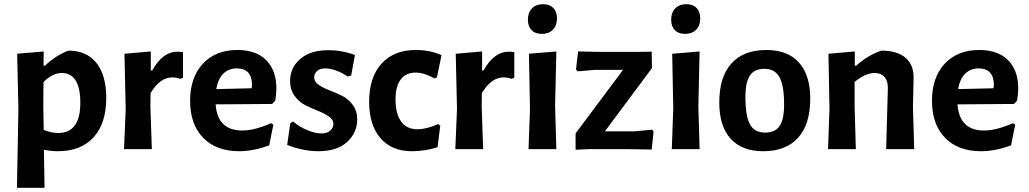

<svg xmlns="http://www.w3.org/2000/svg" viewBox="-20 -713 4919 918"><path d="M189 -467 188 -399H195Q247 -448 307 -471Q394 -471 441 -412Q488 -353 488 -245Q488 -123 427.5 -56.5Q367 10 257 10Q222 10 190 3L193 185H61L68 -192L62 -456ZM187 -205 189 -92Q225 -77 258 -77Q366 -77 364 -227Q362 -364 275 -364Q232 -364 188 -321Z M701 -467V-376H708Q757 -466 830 -466Q839 -466 855 -464V-341L841 -336Q824 -343 804 -343Q745 -343 700 -268L699 -205L706 0H573L581 -192L575 -456Z M1124 10Q1014 10 951.5 -54Q889 -118 889 -231Q889 -343 950 -408.5Q1011 -474 1115 -474Q1218 -474 1266.5 -409.5Q1315 -345 1296 -232L1281 -216L1011 -214Q1020 -89 1138 -89Q1197 -89 1276 -124L1287 -117L1267 -18Q1191 10 1124 10ZM1112 -386Q1073 -386 1047.5 -360.5Q1022 -335 1014 -287L1183 -291L1185 -305Q1185 -386 1112 -386Z M1549 -473Q1617 -473 1677 -450L1659 -352L1643 -347Q1583 -386 1534 -386Q1510 -386 1496 -373.5Q1482 -361 1482 -343Q1482 -323 1503 -308Q1524 -293 1554.5 -281.5Q1585 -270 1615.5 -255Q1646 -240 1667 -211Q1688 -182 1688 -142Q1688 -79 1640 -34.5Q1592 10 1502 10Q1430 10 1353 -20L1368 -124L1381 -132Q1412 -106 1450 -90.5Q1488 -75 1517 -75Q1544 -75 1559 -88.5Q1574 -102 1574 -121Q1574 -141 1552.5 -156Q1531 -171 1500.5 -183Q1470 -195 1440 -210Q1410 -225 1388.5 -254.5Q1367 -284 1367 -325Q1367 -390 1416 -431.5Q1465 -473 1549 -473Z M1968 -474Q2038 -474 2091 -449L2069 -343L2058 -338Q2007 -366 1967 -366Q1921 -366 1896 -333Q1871 -300 1871 -239Q1871 -169 1898 -132Q1925 -95 1975 -95Q2020 -95 2075 -120L2085 -112L2072 -9Q2012 10 1949 10Q1853 10 1799 -52.5Q1745 -115 1745 -227Q1745 -343 1804 -408.5Q1863 -474 1968 -474Z M2285 -467V-376H2292Q2341 -466 2414 -466Q2423 -466 2439 -464V-341L2425 -336Q2408 -343 2388 -343Q2329 -343 2284 -268L2283 -205L2290 0H2157L2165 -192L2159 -456Z M2577 -693Q2608 -693 2625.5 -675Q2643 -657 2643 -625Q2643 -591 2623.5 -571Q2604 -551 2571 -551Q2539 -551 2521.5 -569Q2504 -587 2504 -619Q2504 -653 2523.5 -673Q2543 -693 2577 -693ZM2507 0 2514 -192 2509 -456 2640 -467 2634 -205 2640 0Z M2744 -467 2843 -465H3045L3096 -466L3097 -387L2872 -85H3013L3098 -93L3105 -84L3096 2L2980 0H2796L2732 3V-75L2959 -379H2825L2742 -372L2734 -381Z M3262 -693Q3293 -693 3310.5 -675Q3328 -657 3328 -625Q3328 -591 3308.5 -571Q3289 -551 3256 -551Q3224 -551 3206.5 -569Q3189 -587 3189 -619Q3189 -653 3208.5 -673Q3228 -693 3262 -693ZM3192 0 3199 -192 3194 -456 3325 -467 3319 -205 3325 0Z M3644 -474Q3746 -474 3800 -414Q3854 -354 3854 -241Q3854 -119 3796 -54.5Q3738 10 3629 10Q3527 10 3473 -50Q3419 -110 3419 -223Q3419 -345 3477 -409.5Q3535 -474 3644 -474ZM3635 -384Q3587 -384 3565.5 -352Q3544 -320 3544 -249Q3544 -157 3566 -118Q3588 -79 3638 -79Q3686 -79 3707.5 -110.5Q3729 -142 3729 -214Q3729 -305 3706.5 -344.5Q3684 -384 3635 -384Z M4067 -467V-399H4074Q4129 -449 4194 -471Q4270 -471 4310 -436.5Q4350 -402 4348 -337L4345 -204L4351 0H4217L4225 -290Q4226 -325 4209.5 -344.5Q4193 -364 4162 -364Q4117 -364 4066 -321V-205L4072 0H3939L3946 -192L3941 -456Z M4671 10Q4561 10 4498.5 -54Q4436 -118 4436 -231Q4436 -343 4497 -408.5Q4558 -474 4662 -474Q4765 -474 4813.5 -409.5Q4862 -345 4843 -232L4828 -216L4558 -214Q4567 -89 4685 -89Q4744 -89 4823 -124L4834 -117L4814 -18Q4738 10 4671 10ZM4659 -386Q4620 -386 4594.5 -360.5Q4569 -335 4561 -287L4730 -291L4732 -305Q4732 -386 4659 -386Z"/></svg>

Font: Alegreya Sans
Style: Bold
Weight: 700
Designer: Juan Pablo del Peral
Foundry: Huerta Tipografica
Version: Version 2.007